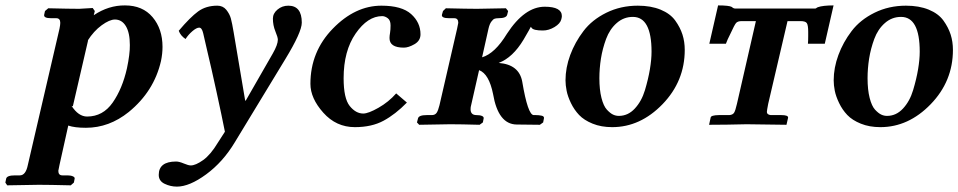

<svg xmlns="http://www.w3.org/2000/svg" viewBox="-42 -465 3579 717"><path d="M287.1 -314.9 230 -67.9 225.1 -69.8Q251 -29.8 283.2 -29.8Q342.3 -29.8 378.7 -81.8Q415 -133.8 432.1 -210Q443.4 -263.2 442.9 -296.9Q442.9 -342.8 428 -367.4Q413.1 -392.1 387.2 -392.1Q367.2 -392.1 337.6 -370.6Q308.1 -349.1 285.2 -313ZM312 -423.8 308.1 -408.2Q363.3 -445.3 424.8 -444.8Q490.7 -444.8 527.8 -400.9Q564.9 -356.9 564.9 -290Q564.9 -264.2 559.1 -236.8Q533.2 -124 439 -46.9Q365.7 12.2 278.8 12.2Q236.8 12.2 212.9 3.9L180.2 150.9Q176.3 168.9 175.8 172.9Q175.8 189.9 190.9 189.9H210Q222.2 189.9 230 193.4Q237.8 196.8 236.8 202.1L233.9 216.8L222.2 227.1Q141.1 225.1 103 225.1L-15.1 227.1L-22 216.8L-19 202.1Q-16.1 189.9 14.2 189.9H32.2Q54.2 189.9 62 150.9L180.2 -357.9Q183.1 -372.1 183.1 -379.9Q183.1 -397 168 -397H148.9Q120.1 -397 123 -410.2L126 -423.8L138.2 -434.1Q218.3 -432.1 253.9 -432.1L304.2 -435.1Z M830.6 -344.2 873.5 -89.8 875.5 -88.9 976.6 -265.1Q995.6 -298.3 995.6 -316.9Q995.6 -325.7 986.3 -348.1Q977.1 -370.6 977.1 -395.5Q977.1 -415 994.4 -429.4Q1011.7 -443.8 1034.7 -443.8Q1085 -443.8 1085 -380.4Q1085 -345.2 1023.4 -244.1L834.5 66.9Q790.5 140.1 728 186Q665.5 231.9 618.7 231.9Q594.7 231.9 572.8 221.4Q550.8 210.9 550.8 188Q550.8 138.2 615.7 138.2Q627 138.2 644.3 145.5Q661.6 152.8 670.4 152.8Q688.5 152.8 716.6 132.8Q744.6 112.8 771.5 67.9L797.9 26.9Q786.6 -30.3 766.6 -122.1Q746.6 -213.9 731.4 -277.3L716.8 -340.8Q711.9 -361.8 701.9 -361.8Q691.9 -361.8 676.5 -348.6Q661.1 -335.4 650.9 -319.3Q632.3 -331.5 625.5 -350.1Q668.5 -400.9 698 -422.4Q727.5 -443.8 769.5 -443.8Q790.5 -443.8 803 -428.5Q815.4 -413.1 820.1 -396.2Q824.7 -379.4 830.6 -344.2Z M1283.2 9.8Q1213.4 9.8 1165.3 -44.2Q1117.2 -98.1 1117.2 -151.9Q1117.2 -272 1200.7 -357.9Q1284.2 -443.8 1382.3 -443.8Q1458.5 -443.8 1493.4 -412.4Q1528.3 -380.9 1528.3 -336.9Q1528.3 -313 1505.9 -300Q1483.4 -287.1 1466.3 -287.1Q1412.1 -287.1 1412.6 -323.2Q1412.6 -331.1 1414.6 -342.5Q1416.5 -354 1416.5 -370.1Q1416.5 -389.2 1406 -397Q1395.5 -404.8 1385.3 -404.8Q1331.1 -404.8 1286.1 -339.8Q1241.2 -274.9 1241.2 -172.9Q1241.2 -97.7 1263.9 -69.3Q1286.6 -41 1314.5 -41Q1333.5 -41 1371.3 -62.5Q1409.2 -84 1437.5 -116.2L1477.5 -82Q1434.6 -38.1 1390.4 -14.2Q1346.2 9.8 1283.2 9.8Z M1717.3 -71.8Q1715.3 -65.9 1715.3 -57.1Q1715.3 -35.2 1737.3 -35.2Q1750.5 -35.2 1757.8 -32Q1765.1 -28.8 1764.2 -22.9L1761.2 -7.8L1749 1Q1678.2 -1 1639.2 -1L1523.4 1L1515.1 -7.8L1519 -22.9Q1522 -35.2 1551.3 -35.2H1570.3Q1582.5 -35.2 1588.4 -43.5Q1594.2 -51.8 1599.1 -71.8L1665 -357.9Q1668.9 -376 1669.4 -379.9Q1669.4 -397 1654.3 -397H1635.3Q1605.5 -397 1608.4 -410.2L1612.3 -423.8L1623 -434.1Q1704.1 -432.1 1739.3 -432.1L1847.2 -434.1L1855.5 -423.8L1852.1 -410.2Q1849.1 -397 1819.3 -397Q1810.5 -397 1804.9 -395Q1799.3 -393.1 1792.7 -384Q1786.1 -375 1782.2 -357.9L1758.3 -251Q1806.2 -265.1 1851.1 -338.9Q1917 -439.9 1992.2 -439.9Q2056.2 -439.9 2056.2 -404.8Q2056.2 -400.9 2054.2 -393.1Q2050.3 -377 2028.8 -364Q2007.3 -351.1 1985.4 -351.1Q1950.2 -351.1 1943.4 -360.8Q1943.4 -361.8 1941.9 -362.8Q1940.4 -363.8 1940.4 -365.2Q1938.5 -360.4 1913.1 -316.9Q1873 -250 1820.3 -230Q1896.5 -224.1 1908.2 -160.2Q1929.2 -35.2 1951.2 -35.2H1959.5Q1965.3 -35.2 1969.7 -34.7Q1974.1 -34.2 1979.7 -33.2Q1985.4 -32.2 1987.8 -29.5Q1990.2 -26.9 1989.3 -22.9L1986.3 -7.8L1974.1 1L1887.2 0Q1818.4 -1 1799.3 -113.8Q1784.2 -189 1747.1 -203.1Z M2196.3 -172.9Q2196.3 -129.9 2204.1 -99.4Q2211.9 -68.8 2224.4 -55.4Q2236.8 -42 2247.3 -37.1Q2257.8 -32.2 2269 -32.2Q2303.2 -32.2 2328.6 -59.6Q2354 -86.9 2366.5 -128.4Q2378.9 -169.9 2385 -206.5Q2391.1 -243.2 2391.1 -272Q2391.1 -401.9 2321.3 -401.9Q2287.1 -401.9 2261 -378.9Q2234.9 -356 2221.4 -319.6Q2208 -283.2 2202.1 -246.1Q2196.3 -209 2196.3 -172.9ZM2069.8 -165Q2069.8 -211.9 2087.4 -259.5Q2105 -307.1 2137 -349.1Q2168.9 -391.1 2222.4 -417.5Q2275.9 -443.8 2339.8 -443.8Q2388.7 -443.8 2424.8 -429Q2460.9 -414.1 2479.5 -388.4Q2498 -362.8 2506.6 -335.9Q2515.1 -309.1 2515.1 -278.8Q2515.1 -161.6 2432.1 -75.9Q2349.1 9.8 2244.1 9.8Q2203.1 9.8 2171.1 -3.2Q2139.2 -16.1 2120.6 -35.6Q2102.1 -55.2 2090.1 -80.1Q2078.1 -105 2074 -126Q2069.8 -147 2069.8 -165Z M2826.7 -77.1Q2821.8 -52.2 2821.8 -46.9Q2821.8 -37.1 2835.9 -35.2H2876Q2902.8 -35.2 2900.9 -24.9L2895 1L2746.1 -1Q2668 1 2606 1L2611.8 -25.9Q2612.8 -34.7 2642.1 -35.2H2681.6Q2693.8 -36.1 2699 -43.5Q2704.1 -50.8 2710 -77.1L2780.8 -386.2H2728Q2712.9 -386.2 2706.8 -379.2Q2700.7 -372.1 2686 -339.8Q2673.8 -315.9 2668.9 -301.8H2606.9L2639.6 -444.8Q2680.7 -444.8 2690.9 -439Q2696.8 -433.1 2704.1 -433.1H3001Q3003.9 -433.1 3004.9 -433.6Q3005.9 -434.1 3007.3 -435.5Q3008.8 -437 3011.7 -438Q3030.8 -444.8 3070.8 -444.8L3038.1 -301.8H2975.1Q2976.1 -311.5 2976.1 -330.1V-346.2Q2976.1 -371.1 2970.9 -378.7Q2965.8 -386.2 2946.8 -386.2H2898.9Z M3197.8 -172.9Q3197.8 -129.9 3205.6 -99.4Q3213.4 -68.8 3225.8 -55.4Q3238.3 -42 3248.8 -37.1Q3259.3 -32.2 3270.5 -32.2Q3304.7 -32.2 3330.1 -59.6Q3355.5 -86.9 3367.9 -128.4Q3380.4 -169.9 3386.5 -206.5Q3392.6 -243.2 3392.6 -272Q3392.6 -401.9 3322.8 -401.9Q3288.6 -401.9 3262.5 -378.9Q3236.3 -356 3222.9 -319.6Q3209.5 -283.2 3203.6 -246.1Q3197.8 -209 3197.8 -172.9ZM3071.3 -165Q3071.3 -211.9 3088.9 -259.5Q3106.4 -307.1 3138.4 -349.1Q3170.4 -391.1 3223.9 -417.5Q3277.3 -443.8 3341.3 -443.8Q3390.1 -443.8 3426.3 -429Q3462.4 -414.1 3481 -388.4Q3499.5 -362.8 3508.1 -335.9Q3516.6 -309.1 3516.6 -278.8Q3516.6 -161.6 3433.6 -75.9Q3350.6 9.8 3245.6 9.8Q3204.6 9.8 3172.6 -3.2Q3140.6 -16.1 3122.1 -35.6Q3103.5 -55.2 3091.6 -80.1Q3079.6 -105 3075.4 -126Q3071.3 -147 3071.3 -165Z"/></svg>

Font: Linux Libertine O
Style: Semibold Italic
Weight: 600
Italic angle: -11.5°
Designer: Philipp H. Poll
Foundry: Philipp H. Poll
Version: Version 5.1.2